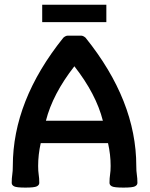

<svg xmlns="http://www.w3.org/2000/svg" viewBox="-20 -809 652 833"><path d="M156.7 -188Q145.5 -138.2 145.5 -88.9Q145.5 -66.4 147.9 -51.3Q150.4 -36.1 150.4 -15.6Q150.4 -5.9 139.6 -0.5Q128.9 4.9 90.3 4.9Q51.8 4.9 41.3 -0.5Q30.8 -5.9 30.8 -15.6Q30.8 -36.1 33.2 -51.3Q35.6 -66.4 35.6 -88.9Q35.6 -372.6 254.9 -645.5Q265.1 -654.3 273.9 -654.3H332Q340.8 -654.3 351.1 -645.5Q571.3 -372.1 571.3 -88.9Q571.3 -66.4 573.7 -51.3Q576.2 -36.1 576.2 -15.6Q576.2 -5.9 565.4 -0.5Q554.7 4.9 515.6 4.9Q476.1 4.9 465.6 -0.5Q455.1 -5.9 455.1 -15.6Q455.1 -36.1 457.5 -51.3Q460 -66.4 460 -88.9Q460 -138.2 448.7 -188ZM426.3 -285.2Q397 -400.9 302.7 -521.5Q208.5 -400.9 179.2 -285.2ZM441.4 -712.9H163.1V-788.6H441.4Z"/></svg>

Font: ALMAS
Style: Bold
Weight: 700
Designer: ALMAS Font/ by Husham Jawad Kadhim, derived from the Bainsely font by/ Paul James MIller
Foundry: High-Logic / Made with FontCreator
Version: Version 1.411;September 19, 2021;FontCreator 14.0.0.2814 32-